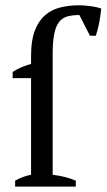

<svg xmlns="http://www.w3.org/2000/svg" viewBox="-20 -692 395 712"><path d="M273.4 -672.4Q280.8 -672.4 291.7 -671.6Q302.7 -670.9 314.2 -669.4Q325.7 -668 336.7 -665.5Q347.7 -663.1 355.5 -660.2Q352.5 -630.9 347.4 -605.2Q342.3 -579.6 335.4 -559.6H313.5L274.4 -636.2Q248.5 -636.2 230 -631.1Q211.4 -626 199.2 -610.6Q187 -595.2 181.2 -566.7Q175.3 -538.1 175.3 -491.2V-43.9Q199.2 -41 220.5 -35.6Q241.7 -30.3 261.2 -22V0H36.1V-22Q50.3 -30.3 64.9 -35.6Q79.6 -41 95.2 -43.9V-402.3H26.9V-425.3Q43.5 -436 60.8 -443.1Q78.1 -450.2 95.2 -455.1V-486.3Q95.2 -542 108.9 -577.9Q122.6 -613.8 146.2 -634.8Q169.9 -655.8 202.6 -664.1Q235.4 -672.4 273.4 -672.4Z"/></svg>

Font: PT Astra Serif
Style: Regular
Weight: 400
Designer: A.Korolkova, I. Chaeva
Foundry: ParaType Ltd
Version: Version 1.002